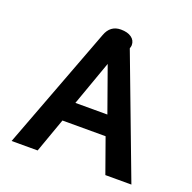

<svg xmlns="http://www.w3.org/2000/svg" viewBox="-127 -844 968 970"><g transform="rotate(20 357.0 -359.0)"><path d="M284 -660Q305 -718 362 -718Q398 -718 419 -703Q440 -688 440 -662Q440 -656 436 -644L679 0H539L473 -185H241L175 0H35ZM444 -291 358 -532 272 -291Z"/></g></svg>

Font: Niramit
Style: Bold
Weight: 700
Designer: Katatrad Aksorn Co.,Ltd.
Foundry: Cadson Demak Co.,Ltd.
Version: Version 1.001; ttfautohint (v1.6)